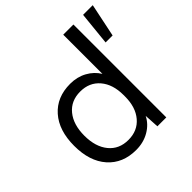

<svg xmlns="http://www.w3.org/2000/svg" viewBox="-189 -894 1067 1067"><g transform="rotate(-45 344.5 -360.0)"><path d="M457 -730H537V0H467L462 -87Q440 -43 394.5 -16.5Q349 10 291 10Q186 10 124.5 -59.5Q63 -129 63 -250Q63 -371 124.5 -440.5Q186 -510 291 -510Q346 -510 389.5 -486Q433 -462 457 -422ZM689 -730 648 -533H593L613 -730ZM457 -244V-256Q457 -340 414.5 -390Q372 -440 300 -440Q227 -440 185 -388.5Q143 -337 143 -250Q143 -163 185 -111.5Q227 -60 300 -60Q372 -60 414.5 -110Q457 -160 457 -244Z"/></g></svg>

Font: Work Sans
Style: Regular
Weight: 400
Designer: Wei Huang
Foundry: Wei Huang
Version: Version 1.500; ttfautohint (v1.6)